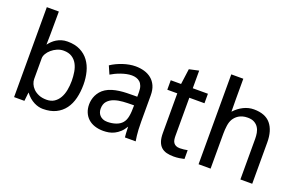

<svg xmlns="http://www.w3.org/2000/svg" viewBox="-86 -1032 2147 1384"><g transform="rotate(20 988.0 -340.5)"><path d="M77.1 -689.9H169.4L168.5 -516.1L167 -435.1Q177.2 -448.7 190.7 -461.9Q204.1 -475.1 220.9 -485.4Q237.8 -495.6 258.3 -502Q278.8 -508.3 303.7 -508.3Q360.8 -508.3 401.1 -488Q441.4 -467.8 467 -433.1Q492.7 -398.4 504.6 -352.5Q516.6 -306.6 516.6 -254.9Q516.6 -198.7 504.6 -150.4Q492.7 -102.1 466.6 -66.7Q440.4 -31.2 399.4 -11Q358.4 9.3 300.3 9.3Q284.2 9.3 266.8 5.1Q249.5 1 231.7 -8.1Q213.9 -17.1 196.5 -31.7Q179.2 -46.4 164.1 -66.9Q163.1 -60.5 161.6 -49.6Q160.2 -38.6 159.2 -27.3Q157.2 -14.6 156.2 0H77.1ZM168.5 -171.4Q168.5 -154.8 176.3 -135.7Q184.1 -116.7 200.2 -100.3Q216.3 -84 241.7 -73Q267.1 -62 302.2 -62Q336.4 -62 360.4 -77.6Q384.3 -93.3 399.4 -119.6Q414.6 -146 421.1 -180.2Q427.7 -214.4 427.7 -252Q427.7 -286.1 422.1 -319.6Q416.5 -353 402.3 -378.9Q388.2 -404.8 363 -420.9Q337.9 -437 299.3 -437Q273.4 -437 250 -426.8Q226.6 -416.5 208.3 -400.6Q189.9 -384.8 179.2 -366.2Q168.5 -347.7 168.5 -331.1Z M640.6 -448.7Q660.2 -461.9 682.9 -472.7Q705.6 -483.4 729.7 -491.5Q753.9 -499.5 778.3 -503.9Q802.7 -508.3 825.7 -508.3Q860.8 -508.3 892.3 -499.3Q923.8 -490.2 947.5 -470.9Q971.2 -451.7 984.9 -421.4Q998.5 -391.1 998.5 -348.1V-147Q998.5 -113.8 1000 -86.9Q1001.5 -60.1 1003.9 -40.5Q1006.3 -17.6 1009.8 0H927.2Q925.8 -8.3 924.6 -30.8Q923.3 -53.2 922.4 -81.1Q906.2 -53.7 887.2 -36.4Q868.2 -19 847.7 -8.8Q827.1 1.5 805.7 5.4Q784.2 9.3 763.2 9.3Q726.6 9.3 696.8 -0.7Q667 -10.7 646.2 -29.8Q625.5 -48.8 614.3 -75.7Q603 -102.5 603 -136.2Q603 -152.3 606.7 -170.4Q610.4 -188.5 618.7 -206.1Q627 -223.6 640.6 -239.7Q654.3 -255.9 674.3 -268.6Q695.8 -282.2 721.7 -289.8Q747.6 -297.4 775.1 -301Q802.7 -304.7 830.6 -305.4Q858.4 -306.2 884.3 -306.2H910.6V-342.3Q910.6 -369.1 903.8 -387.5Q897 -405.8 884.8 -416.7Q872.6 -427.7 856.4 -432.6Q840.3 -437.5 822.3 -437.5Q802.2 -437.5 780.8 -432.9Q759.3 -428.2 738.8 -420.9Q718.3 -413.6 700 -404.8Q681.6 -396 667.5 -387.2ZM880.9 -102.5Q890.1 -113.3 895.8 -126.5Q901.4 -139.6 904.5 -156.2Q907.7 -172.9 908.9 -193.4Q910.2 -213.9 910.2 -239.7H896Q862.3 -239.7 826.4 -237.3Q790.5 -234.9 760.5 -224.6Q730.5 -214.4 711.2 -193.1Q691.9 -171.9 691.9 -134.8Q691.9 -121.1 696.3 -108.2Q700.7 -95.2 710.2 -85Q719.7 -74.7 734.1 -68.4Q748.5 -62 769 -62Q804.2 -62 834 -72.3Q863.8 -82.5 880.9 -102.5Z M1326.2 -62Q1339.8 -62 1356.2 -64Q1372.6 -65.9 1383.8 -68.4V-1Q1368.7 2.9 1346.9 6.1Q1325.2 9.3 1303.2 9.3Q1273.4 9.3 1249.3 3.2Q1225.1 -2.9 1208.3 -18.1Q1191.4 -33.2 1182.4 -58.8Q1173.3 -84.5 1173.3 -123V-427.7H1096.7V-500.5H1175.8L1191.9 -619.6L1265.6 -635.7V-500.5H1381.8V-427.7H1265.6V-133.8Q1265.6 -119.6 1267.8 -106.4Q1270 -93.3 1276.6 -83.5Q1283.2 -73.7 1294.9 -67.9Q1306.6 -62 1326.2 -62Z M1492.2 0V-689.5H1584.5V-531.2L1585.4 -437Q1616.2 -470.7 1654.3 -489.5Q1692.4 -508.3 1732.9 -508.3Q1820.3 -508.3 1862.1 -458.3Q1903.8 -408.2 1903.8 -316.9V0H1813V-312Q1813 -334 1809.1 -356.2Q1805.2 -378.4 1793.9 -396.2Q1782.7 -414.1 1762.9 -425.5Q1743.2 -437 1711.4 -437Q1689.5 -437 1672.4 -432.1Q1655.3 -427.2 1642.6 -419.2Q1629.9 -411.1 1620.8 -401.4Q1611.8 -391.6 1606 -382.3Q1593.3 -361.3 1588.9 -330.3Q1584.5 -299.3 1584.5 -267.1V0Z"/></g></svg>

Font: Shanti
Style: Regular
Weight: 400
Designer: vernon adams
Foundry: vernon adams
Version: Version 1.000